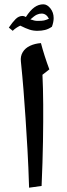

<svg xmlns="http://www.w3.org/2000/svg" viewBox="-20 -877 309 891"><path d="M115 -6Q112 -104 107.5 -182.5Q103 -261 98.5 -329Q94 -397 89 -460Q84 -523 77 -591Q74 -616 85.5 -635Q97 -654 119.5 -664.5Q142 -675 170 -677Q177 -650 187 -618.5Q197 -587 209 -555L177 -530Q180 -469 180.5 -392Q181 -315 179.5 -221Q178 -127 173 -14ZM39 -734 21 -749Q38 -774 52.5 -788.5Q67 -803 85 -803Q92 -803 100 -798Q120 -829 139.5 -843Q159 -857 181 -857Q199 -857 214 -838Q229 -819 229 -793Q229 -775 221 -753Q205 -742 189 -738Q173 -734 153 -734Q134 -734 117 -739.5Q100 -745 74 -758Q53 -748 39 -734ZM153 -780Q175 -780 184 -782Q193 -784 207 -790Q195 -814 173 -814Q162 -814 151 -809Q140 -804 121 -787Q141 -780 153 -780Z"/></svg>

Font: Noto Naskh Arabic SemiBold
Style: Regular
Weight: 600
Designer: Monotype Design Team, David Williams, Mohamad Dakak and Nizar Qandah
Foundry: Monotype Imaging Inc.
Version: Version 2.016